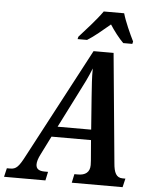

<svg xmlns="http://www.w3.org/2000/svg" viewBox="-105 -981 808 1031"><g transform="rotate(5 299.0 -465.5)"><path d="M288 -784 285 -771H336C375 -795 416 -831 457 -865C476 -835 508 -793 531 -771H580L583 -784C564 -822 534 -888 522 -931H412C380 -885 322 -822 288 -784ZM-44 0H179L189 -47H171C139 -47 124 -58 124 -82C124 -96 129 -114 142 -139L191 -237H404L413 -127C413 -120 414 -110 414 -103C414 -64 389 -47 351 -47H331L321 0H595L606 -47H591C556 -47 544 -75 540 -124L484 -714H376L64 -125C31 -61 17 -47 -15 -47H-33ZM312 -477C344 -539 361 -573 380 -621C379 -573 383 -527 387 -468L400 -293H219Z"/></g></svg>

Font: Noto Serif Condensed SemiBold
Style: Italic
Weight: 600
Width: 3
Italic angle: -12°
Designer: Monotype Design Team
Foundry: Monotype Imaging Inc.
Version: Version 2.014